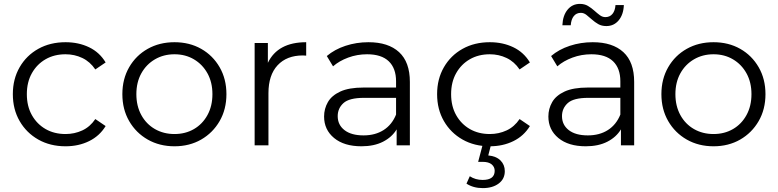

<svg xmlns="http://www.w3.org/2000/svg" viewBox="-20 -747 4001 987"><path d="M317 5Q238 5 177 -29.5Q116 -64 81 -124.5Q46 -185 46 -263Q46 -341 81 -401.5Q116 -462 177 -496Q238 -530 317 -530Q384 -530 438 -504Q492 -478 523 -426L470 -390Q443 -430 403 -449Q363 -468 317 -468Q259 -468 214.5 -442.5Q170 -417 144 -371Q118 -325 118 -263Q118 -201 144 -155Q170 -109 214.5 -83.5Q259 -58 317 -58Q363 -58 403 -76.5Q443 -95 470 -135L523 -99Q492 -48 438 -21.5Q384 5 317 5Z M877 5Q800 5 739.5 -29.5Q679 -64 644 -124.5Q609 -185 609 -263Q609 -341 644 -401.5Q679 -462 739.5 -496Q800 -530 877 -530Q954 -530 1014 -496Q1074 -462 1109 -401.5Q1144 -341 1144 -263Q1144 -185 1109 -124.5Q1074 -64 1014 -29.5Q954 5 877 5ZM877 -58Q933 -58 977 -83.5Q1021 -109 1046.5 -155.5Q1072 -202 1072 -263Q1072 -324 1046.5 -370Q1021 -416 977 -442Q933 -468 877 -468Q821 -468 776.5 -442Q732 -416 706.5 -370Q681 -324 681 -263Q681 -202 706.5 -155.5Q732 -109 776.5 -83.5Q821 -58 877 -58Z M1289 0V-526H1357V-424Q1408 -530 1554 -530V-461Q1549 -461 1545 -461.5Q1541 -462 1537 -462Q1454 -462 1407 -411.5Q1360 -361 1360 -268V0Z M2019 0V-82Q1995 -42 1949 -18.5Q1903 5 1838 5Q1749 5 1697.5 -37.5Q1646 -80 1646 -148Q1646 -188 1665.5 -222Q1685 -256 1729.5 -276.5Q1774 -297 1849 -297H2016V-329Q2016 -396 1978.5 -432Q1941 -468 1867 -468Q1816 -468 1770 -451Q1724 -434 1692 -406L1660 -459Q1700 -493 1756 -511.5Q1812 -530 1874 -530Q1976 -530 2031.5 -479Q2087 -428 2087 -326V0ZM2016 -158V-244H1851Q1775 -244 1745.5 -217Q1716 -190 1716 -150Q1716 -105 1751 -78Q1786 -51 1849 -51Q1909 -51 1952 -78.5Q1995 -106 2016 -158Z M2498 5Q2419 5 2358 -29.5Q2297 -64 2262 -124.5Q2227 -185 2227 -263Q2227 -341 2262 -401.5Q2297 -462 2358 -496Q2419 -530 2498 -530Q2565 -530 2619 -504Q2673 -478 2704 -426L2651 -390Q2624 -430 2584 -449Q2544 -468 2498 -468Q2440 -468 2395.5 -442.5Q2351 -417 2325 -371Q2299 -325 2299 -263Q2299 -201 2325 -155Q2351 -109 2395.5 -83.5Q2440 -58 2498 -58Q2544 -58 2584 -76.5Q2624 -95 2651 -135L2704 -99Q2673 -48 2619 -21.5Q2565 5 2498 5ZM2462 220Q2413 220 2378 197L2395 159Q2424 178 2461 178Q2523 178 2523 131Q2523 111 2507.5 98Q2492 85 2461 85H2438L2462 -6H2505L2490 52Q2531 56 2553 78Q2575 100 2575 133Q2575 173 2543.5 196.5Q2512 220 2462 220Z M3172 0V-82Q3148 -42 3102 -18.5Q3056 5 2991 5Q2902 5 2850.5 -37.5Q2799 -80 2799 -148Q2799 -188 2818.5 -222Q2838 -256 2882.5 -276.5Q2927 -297 3002 -297H3169V-329Q3169 -396 3131.5 -432Q3094 -468 3020 -468Q2969 -468 2923 -451Q2877 -434 2845 -406L2813 -459Q2853 -493 2909 -511.5Q2965 -530 3027 -530Q3129 -530 3184.5 -479Q3240 -428 3240 -326V0ZM3169 -158V-244H3004Q2928 -244 2898.5 -217Q2869 -190 2869 -150Q2869 -105 2904 -78Q2939 -51 3002 -51Q3062 -51 3105 -78.5Q3148 -106 3169 -158ZM3097 -613Q3073 -613 3055.5 -623Q3038 -633 3023 -646.5Q3008 -660 2994.5 -670.5Q2981 -681 2966 -681Q2943 -681 2929.5 -664Q2916 -647 2914 -617H2871Q2873 -667 2897.5 -697Q2922 -727 2961 -727Q2985 -727 3002.5 -716.5Q3020 -706 3035 -692.5Q3050 -679 3063.5 -669Q3077 -659 3092 -659Q3115 -659 3128.5 -675.5Q3142 -692 3144 -721H3187Q3185 -672 3160.5 -642.5Q3136 -613 3097 -613Z M3648 5Q3571 5 3510.5 -29.5Q3450 -64 3415 -124.5Q3380 -185 3380 -263Q3380 -341 3415 -401.5Q3450 -462 3510.5 -496Q3571 -530 3648 -530Q3725 -530 3785 -496Q3845 -462 3880 -401.5Q3915 -341 3915 -263Q3915 -185 3880 -124.5Q3845 -64 3785 -29.5Q3725 5 3648 5ZM3648 -58Q3704 -58 3748 -83.5Q3792 -109 3817.5 -155.5Q3843 -202 3843 -263Q3843 -324 3817.5 -370Q3792 -416 3748 -442Q3704 -468 3648 -468Q3592 -468 3547.5 -442Q3503 -416 3477.5 -370Q3452 -324 3452 -263Q3452 -202 3477.5 -155.5Q3503 -109 3547.5 -83.5Q3592 -58 3648 -58Z"/></svg>

Font: Montserrat
Style: Regular
Weight: 400
Designer: Julieta Ulanovsky
Foundry: Julieta Ulanovsky
Version: Version 9.000; ttfautohint (v1.8.4.7-5d5b)